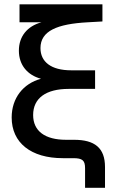

<svg xmlns="http://www.w3.org/2000/svg" viewBox="-20 -748 550 908"><path d="M382.3 47.4V140.1H476.6V42C476.6 -48.8 427.7 -86.9 330.1 -86.9H292.5C192.4 -86.9 136.7 -128.4 136.7 -204.1C136.7 -283.7 197.3 -327.6 304.7 -327.6H429.7V-415.5H316.4C221.7 -415.5 171.4 -455.6 171.4 -520.5C171.4 -601.6 250 -634.8 395 -642.6L464.4 -646.5V-727.5H72.3V-642.6H175.8C108.9 -624 69.3 -576.2 69.3 -508.3C69.3 -439.9 110.4 -392.6 173.8 -375.5C89.4 -353 35.2 -283.7 35.2 -192.4C35.2 -72.8 126.5 0 276.9 0H326.2C369.6 0 382.3 10.3 382.3 47.4Z"/></svg>

Font: Inteeer Medium
Style: Regular
Weight: 500
Designer: Rasmus Andersson
Foundry: rsms
Version: Version 4.001;Glyphs 3.4 (3402)